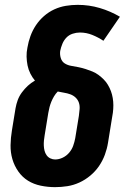

<svg xmlns="http://www.w3.org/2000/svg" viewBox="-20 -763 540 791"><path d="M207 8Q177 8 148 2Q119 -4 95.5 -18.5Q72 -33 55.5 -56.5Q39 -80 31 -107.5Q23 -135 23.5 -165Q24 -195 29 -225L44 -317Q47 -334 53 -350.5Q59 -367 70 -382Q81 -397 94.5 -409.5Q108 -422 124 -431Q113 -444 105 -460Q97 -476 93.5 -493.5Q90 -511 89.5 -529.5Q89 -548 93 -567Q97 -591 105.5 -614.5Q114 -638 128 -659Q142 -680 161.5 -697Q181 -714 204 -724.5Q227 -735 251.5 -739Q276 -743 300 -743Q347 -743 391 -730Q435 -717 474 -694L406 -595Q385 -609 360.5 -619Q336 -629 309 -629Q294 -629 279 -624Q264 -619 253.5 -608Q243 -597 237 -582.5Q231 -568 228 -553Q226 -538 230.5 -523.5Q235 -509 247 -501.5Q259 -494 274.5 -491.5Q290 -489 304.5 -486Q319 -483 333 -478.5Q347 -474 360.5 -468.5Q374 -463 385.5 -454.5Q397 -446 407 -436Q417 -426 424.5 -413.5Q432 -401 437 -387.5Q442 -374 444.5 -359Q447 -344 447 -329Q447 -314 445 -298.5Q443 -283 440 -268L425 -175Q421 -150 412 -125.5Q403 -101 388 -79Q373 -57 352 -39.5Q331 -22 307 -11Q283 0 257.5 4Q232 8 207 8ZM207 -106Q223 -106 238.5 -113.5Q254 -121 265 -134Q276 -147 281.5 -162.5Q287 -178 290 -194L305 -286Q307 -300 308 -314Q309 -328 305 -340Q301 -352 291.5 -361Q282 -370 269.5 -374.5Q257 -379 244 -381Q231 -383 218 -386Q209 -377 202.5 -366Q196 -355 191.5 -344Q187 -333 184 -321.5Q181 -310 179 -298L164 -206Q162 -195 161 -184Q160 -173 160.5 -162.5Q161 -152 163.5 -142Q166 -132 172 -123.5Q178 -115 187.5 -110.5Q197 -106 207 -106Z"/></svg>

Font: Iosevka Curly Heavy Oblique
Style: Regular
Weight: 900
Italic angle: -9°
Monospace: yes
Designer: Belleve Invis
Foundry: Belleve Invis
Version: Version 11.1.0; ttfautohint (v1.8.3)